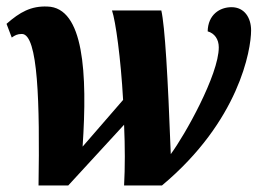

<svg xmlns="http://www.w3.org/2000/svg" viewBox="-21 -568 789 588"><path d="M97 0H188L359 -186C362 -119 362 -54 359 0H475C711 -197 748 -415 748 -475C748 -513 728 -546 688 -546C652 -546 616 -523 615 -472C636 -466 649 -448 649 -423C649 -339 545 -154 502 -96C493 -335 484 -488 473 -536H322C333 -504 349 -389 356 -262L232 -119C247 -343 236 -545 124 -548C74 -550 40 -531 -1 -495L15 -453C25 -460 32 -464 46 -464C96 -464 101 -251 97 0Z"/></svg>

Font: Noto Serif Condensed Black
Style: Italic
Weight: 900
Width: 3
Italic angle: -12°
Designer: Monotype Design Team
Foundry: Monotype Imaging Inc.
Version: Version 2.013